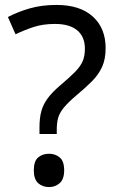

<svg xmlns="http://www.w3.org/2000/svg" viewBox="-20 -744 474 778"><path d="M140 -228Q140 -266 147.5 -293.5Q155 -321 173.5 -346Q192 -371 224 -398Q263 -431 284.5 -453Q306 -475 315 -496Q324 -517 324 -547Q324 -595 293 -621Q262 -647 203 -647Q154 -647 116 -634.5Q78 -622 43 -605L12 -675Q52 -696 100.5 -710Q149 -724 209 -724Q304 -724 356 -677Q408 -630 408 -549Q408 -504 393.5 -472.5Q379 -441 352.5 -414.5Q326 -388 290 -358Q257 -330 239.5 -309Q222 -288 216 -267.5Q210 -247 210 -218V-201H140ZM117 -54Q117 -91 134.5 -106Q152 -121 179 -121Q204 -121 222 -106Q240 -91 240 -54Q240 -18 222 -2Q204 14 179 14Q152 14 134.5 -2Q117 -18 117 -54Z"/></svg>

Font: Noto Sans Grantha
Style: Regular
Weight: 400
Designer: Monotype Design Team
Foundry: Monotype Imaging Inc.
Version: Version 2.003; ttfautohint (v1.8.4.7-5d5b)